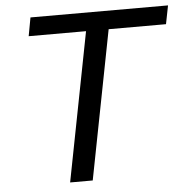

<svg xmlns="http://www.w3.org/2000/svg" viewBox="-50 -738 771 787"><g transform="rotate(-5 335.0 -344.0)"><path d="M419 -612 300 0H207L326 -612H90L104 -688H670L655 -612Z"/></g></svg>

Font: Libra Sans Modern
Style: Italic
Weight: 400
Italic angle: -12°
Foundry: Stefan Peev, Context Ltd
Version: Version 1.000